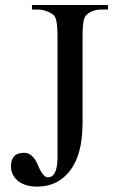

<svg xmlns="http://www.w3.org/2000/svg" viewBox="-20 -708 446 745"><path d="M124.5 16.1Q76.2 16.1 48.8 -6.8Q22.5 -29.8 22.5 -62Q22.5 -115.2 73.2 -115.2Q106.9 -115.2 127 -67.9Q146.5 -20 165.5 -20Q203.1 -20 203.1 -97.2V-567.9Q203.1 -625.5 193.4 -642.6Q188 -653.3 167.5 -662.1Q157.7 -666 147.9 -668.5Q138.2 -670.9 127.9 -670.9H104V-688.5H398.9V-670.9H373.5Q334 -670.9 312 -646Q300.3 -630.9 300.3 -567.9V-230.5Q300.3 -90.8 235.8 -27.8Q191.4 16.1 124.5 16.1Z"/></svg>

Font: Nuosu SIL
Style: Regular
Weight: 400
Designer: Peter Constable, Alex Kotlar, Peter Martin
Foundry: SIL International
Version: Version 2.300